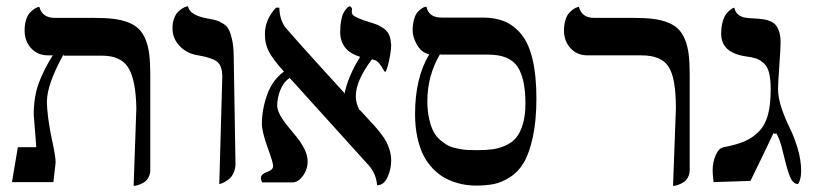

<svg xmlns="http://www.w3.org/2000/svg" viewBox="-20 -586 2654 625"><path d="M415 19 423.8 -232.9Q422.4 -324.7 398.2 -364.7Q374 -404.8 312 -404.8H187V-409.2Q132.8 -311 132.8 -255.9Q132.8 -208 149.9 -127V-127.9Q161.1 -76.7 161.1 -57.1L153.8 6.8H19L38.1 -106.9H98.1Q97.2 -121.1 95.2 -145.8Q93.3 -170.4 91.6 -189.2Q89.8 -208 89.8 -211.9Q89.8 -271 106 -314.9Q122.1 -358.9 151.9 -405.8H137.2Q102.5 -405.8 81.3 -429Q60.1 -452.1 60.1 -486.8Q60.1 -506.3 64.9 -521.5Q69.8 -536.6 76.9 -544.2Q84 -551.8 91.1 -556.6Q98.1 -561.5 103 -562.5L107.9 -564Q117.2 -527.8 158.2 -527.8H284.2Q322.3 -527.8 348.9 -524.7Q375.5 -521.5 397 -513.2Q418.5 -504.9 431.6 -491.9Q444.8 -479 453.6 -458Q462.4 -437 465.8 -409.7Q469.2 -382.3 469.2 -344.2V-33.2Q469.2 -19.5 463.6 -9Q458 1.5 450.2 6.6Q442.4 11.7 434.3 14.6Q426.3 17.6 420.9 18.6Z M693.8 13.2 703.6 -335.9Q703.6 -372.1 686.5 -385.3Q669.4 -398.4 625.5 -405.8Q588.9 -411.1 565.2 -435.8Q541.5 -460.4 541.5 -494.1Q541.5 -511.7 546.6 -525.6Q551.8 -539.6 559.1 -546.9Q566.4 -554.2 574 -558.8Q581.5 -563.5 586.9 -564.5L591.8 -565.9Q596.7 -536.6 654.8 -525.9Q673.3 -522.9 683.8 -519.8Q694.3 -516.6 706.5 -509Q718.8 -501.5 724.9 -489.5Q731 -477.5 735.6 -456.5Q740.2 -435.5 740.7 -405.8L746.6 -50.8Q746.1 -35.6 740.5 -23.4Q734.9 -11.2 727.1 -4.6Q719.2 2 711.7 6.3Q704.1 10.7 699.2 11.7Z M1252.4 -446.8 1253.4 -440.9Q1253.4 -425.3 1249.5 -403.6Q1245.6 -381.8 1241 -366.9Q1236.3 -352.1 1234.4 -352.1Q1231.4 -352.1 1226.6 -361.6Q1221.7 -371.1 1213.1 -381.1Q1204.6 -391.1 1192.4 -392.1V-395Q1138.2 -324.2 1138.2 -272.9Q1138.2 -250.5 1150.4 -227.1V-229Q1158.2 -220.2 1174.6 -202.9Q1190.9 -185.5 1199.2 -176.3Q1207.5 -167 1219.7 -151.4Q1231.9 -135.7 1238 -123.8Q1244.1 -111.8 1248.8 -95.9Q1253.4 -80.1 1253.4 -64Q1253.4 -34.7 1241.2 -8.8Q1229 17.1 1207.5 17.1Q1204.6 -20.5 1180.2 -47.9Q1137.7 -95.2 1051.3 -190.4Q964.8 -285.6 922.4 -333V-332Q901.9 -317.9 892.1 -291.7Q882.3 -265.6 882.3 -243.2Q882.3 -228 892.6 -210Q902.8 -191.9 917.5 -174.3Q932.1 -156.7 946.5 -138.9Q960.9 -121.1 971.2 -100.3Q981.4 -79.6 981.4 -61Q981.4 -34.2 965.8 -13.2Q950.2 7.8 932.1 7.8H833.5Q829.1 -1 829.1 -4.9Q829.1 -13.7 835.4 -18.8Q841.8 -23.9 849.1 -26.1Q856.4 -28.3 862.8 -33.2Q869.1 -38.1 869.1 -45.9Q869.1 -56.2 850.8 -106.9Q832.5 -157.7 832.5 -183.1Q832.5 -229.5 849.6 -277.6Q866.7 -325.7 904.3 -353Q871.1 -389.6 856.7 -415.5Q842.3 -441.4 842.3 -475.1Q842.3 -522 878.4 -561H889.2Q890.6 -515.6 914.6 -490.2Q949.2 -450.2 1019.3 -373Q1089.4 -295.9 1101.1 -283.2V-278.8Q1112.8 -337.9 1152.3 -400.9Q1087.4 -420.9 1087.4 -481.9Q1087.4 -503.4 1090.6 -519.8Q1093.8 -536.1 1098.4 -544.4Q1103 -552.7 1107.9 -558.1Q1112.8 -563.5 1115.7 -564.5L1119.1 -565.9Q1125.5 -561.5 1125.7 -556.9Q1126 -552.2 1125.2 -548.1Q1124.5 -543.9 1127.4 -539.1Q1130.4 -534.2 1145.3 -527.3Q1160.2 -520.5 1188.5 -512.2Q1201.2 -508.3 1209 -504.9Q1216.8 -501.5 1228 -494.1Q1239.3 -486.8 1245.4 -474.9Q1251.5 -462.9 1252.4 -446.8Z M1569.3 -408.2H1413.1V-411.1Q1371.1 -340.3 1371.1 -256.8Q1371.1 -224.6 1377 -199Q1382.8 -173.3 1391.6 -157Q1400.4 -140.6 1414.8 -128.7Q1429.2 -116.7 1441.9 -110.8Q1454.6 -105 1473.1 -101.6Q1491.7 -98.1 1503.4 -97.7Q1515.1 -97.2 1533.2 -97.2Q1561.5 -97.2 1582.3 -99.9Q1603 -102.5 1624.5 -111.8Q1646 -121.1 1659.7 -137.2Q1673.3 -153.3 1681.9 -181.6Q1690.4 -210 1690.4 -249Q1690.4 -330.6 1664.3 -369.4Q1638.2 -408.2 1569.3 -408.2ZM1530.3 18.1Q1514.6 18.1 1498.8 16.1Q1482.9 14.2 1462.6 7.8Q1442.4 1.5 1424.6 -8.8Q1406.7 -19 1389.2 -37.1Q1371.6 -55.2 1359.1 -78.9Q1346.7 -102.5 1338.9 -137.5Q1331.1 -172.4 1331.1 -214.8Q1331.1 -332.5 1377.4 -409.2Q1352.1 -414.6 1337.6 -439.9Q1323.2 -465.3 1323.2 -485.8Q1323.2 -507.3 1327.9 -523.2Q1332.5 -539.1 1339.1 -546.4Q1345.7 -553.7 1352.3 -558.1Q1358.9 -562.5 1363.3 -563.5L1368.2 -564Q1375.5 -528.8 1417.5 -528.8H1551.3Q1592.3 -528.8 1622.8 -516.1Q1653.3 -503.4 1677.2 -474.1Q1701.2 -444.8 1713.6 -392.6Q1726.1 -340.3 1726.1 -266.1Q1726.1 -193.4 1714.6 -140.4Q1703.1 -87.4 1685.5 -57.4Q1668 -27.3 1640.9 -9.8Q1613.8 7.8 1588.4 12.9Q1563 18.1 1530.3 18.1Z M2170.9 19 2180.2 -233.9Q2180.2 -331.5 2156.5 -368.7Q2132.8 -405.8 2067.9 -405.8H1893.1Q1858.4 -405.8 1837.2 -429Q1815.9 -452.1 1815.9 -486.8Q1815.9 -506.3 1820.8 -521.5Q1825.7 -536.6 1832.8 -544.2Q1839.8 -551.8 1847.2 -556.6Q1854.5 -561.5 1859.4 -562.5L1864.3 -564Q1873.5 -527.8 1914.1 -527.8H2040Q2078.1 -527.8 2104.7 -524.7Q2131.3 -521.5 2152.8 -513.2Q2174.3 -504.9 2187.5 -491.9Q2200.7 -479 2209.5 -458Q2218.3 -437 2221.7 -409.7Q2225.1 -382.3 2225.1 -344.2V-33.2Q2225.1 -19.5 2219.5 -9Q2213.9 1.5 2206.1 6.6Q2198.2 11.7 2190.2 14.6Q2182.1 17.6 2176.8 18.6Z M2512.7 -295.9Q2512.7 -267.6 2524.4 -233.2Q2536.1 -198.7 2550.3 -170.7Q2564.5 -142.6 2576.2 -104Q2587.9 -65.4 2587.9 -29.8Q2587.9 -1.5 2577.6 13.2Q2559.6 13.2 2549.1 -17.1Q2538.6 -47.4 2528.6 -91.1Q2518.6 -134.8 2505.9 -153.8V-150.9H2499V-154.8Q2487.3 -129.4 2461.2 -75.9Q2435.1 -22.5 2422.9 2.9L2302.7 6.8Q2302.7 1.5 2301.3 -9.8Q2299.8 -21 2299.8 -30.8Q2299.8 -58.1 2309.8 -81.1Q2319.8 -104 2335.9 -106.9Q2377.9 -114.7 2404.8 -126.5Q2431.6 -138.2 2451.7 -159.4Q2471.7 -180.7 2480.2 -213.6Q2488.8 -246.6 2488.8 -295.9Q2488.8 -328.6 2483.4 -349.4Q2478 -370.1 2465.6 -380.9Q2453.1 -391.6 2440.7 -395.8Q2428.2 -399.9 2405.8 -402.8Q2327.6 -415 2327.6 -476.1Q2327.6 -497.1 2332 -513.7Q2336.4 -530.3 2342.8 -538.8Q2349.1 -547.4 2355.5 -552.7Q2361.8 -558.1 2366.2 -559.6L2370.6 -561Q2373.5 -545.9 2383.5 -538.1Q2393.6 -530.3 2407 -528.3Q2420.4 -526.4 2436 -525.9Q2451.7 -525.4 2466.6 -522.9Q2481.4 -520.5 2493.7 -513.9Q2505.9 -507.3 2513.4 -491Q2521 -474.6 2521 -448.2Q2521 -429.2 2516.8 -371.8Q2512.7 -314.5 2512.7 -295.9Z"/></svg>

Font: Linear Smooth Low Contrast
Style: Regular
Weight: 500
Designer: Philipp H. Poll, Flanker
Foundry: Philipp H. Poll, reworked by Flanker
Version: Version 1.010 | FøM Fix